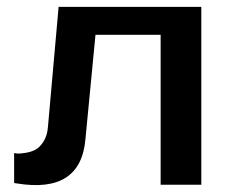

<svg xmlns="http://www.w3.org/2000/svg" viewBox="-20 -539 664 557"><path d="M150 -519H564V-3H446V-438H257L228 -137Q215 24 28 -7Q23 -8 21 -8V-95Q25 -94 31 -93.5Q37 -93 53.5 -95.5Q70 -98 82.5 -104.5Q95 -111 106 -128Q117 -145 119 -170Z"/></svg>

Font: Kanit Cyrillic
Style: Regular
Weight: 400
Designer: Katatrad Team, Sasha Pavljenko
Foundry: CadsonDemak, Pavljenko + Design
Version: Version 1.002;Fontself Maker 3.5.7